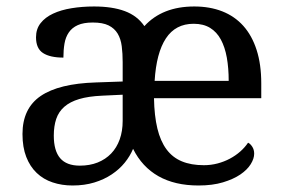

<svg xmlns="http://www.w3.org/2000/svg" viewBox="-20 -566 881 596"><path d="M147 -145Q147 -98.1 166.7 -75Q186.5 -51.8 228 -51.8Q258.3 -51.8 283 -61.5Q307.6 -71.3 325 -89.4Q342.3 -107.4 351.6 -133.3Q360.8 -159.2 360.8 -190.9V-251V-264.2V-272L296.9 -269Q254.4 -267.1 225.8 -258.5Q197.3 -250 179.7 -234.6Q162.1 -219.2 154.5 -196.8Q147 -174.3 147 -145ZM581.1 -492.2Q524.9 -492.2 495.1 -447Q465.3 -401.9 460 -314.9H689.9Q689.9 -354.5 684.1 -387.2Q678.2 -419.9 665.5 -443.4Q652.8 -466.8 632.1 -479.5Q611.3 -492.2 581.1 -492.2ZM596.2 9.8Q522.9 9.8 471.9 -19Q420.9 -47.9 393.1 -104Q383.8 -81.5 367.2 -61Q350.6 -40.5 326.9 -24.7Q303.2 -8.8 272.7 0.5Q242.2 9.8 205.1 9.8Q171.9 9.8 143.3 0.2Q114.7 -9.3 94 -29.1Q73.2 -48.8 61.5 -78.9Q49.8 -108.9 49.8 -149.9Q49.8 -229.5 106.4 -268.1Q163.1 -306.6 277.8 -310.1L360.8 -313V-373Q360.8 -399.9 357.9 -422.6Q355 -445.3 345.2 -461.7Q335.4 -478 317.1 -487.1Q298.8 -496.1 268.1 -496.1Q239.3 -496.1 221.4 -488Q203.6 -480 193.6 -465.3Q183.6 -450.7 180.2 -430.7Q176.8 -410.6 176.8 -387.2Q135.3 -387.2 113.5 -401.4Q91.8 -415.5 91.8 -450.2Q91.8 -476.1 106 -494.1Q120.1 -512.2 144.8 -523.7Q169.4 -535.2 202.1 -540.5Q234.9 -545.9 272 -545.9Q328.6 -545.9 367.4 -531.5Q406.2 -517.1 428.2 -484.9Q483.9 -545.9 583 -545.9Q631.3 -545.9 669.9 -530.8Q708.5 -515.6 735.4 -485.6Q762.2 -455.6 776.6 -410.9Q791 -366.2 791 -307.1V-261.2H458Q459 -206.5 468.5 -167.2Q478 -127.9 496.8 -102.5Q515.6 -77.1 544.4 -65.2Q573.2 -53.2 612.8 -53.2Q634.8 -53.2 655.3 -58.6Q675.8 -64 693.6 -73.5Q711.4 -83 725.8 -95.7Q740.2 -108.4 750 -123Q756.8 -120.1 762.9 -110.8Q769 -101.6 769 -88.9Q769 -73.7 758.3 -56.4Q747.6 -39.1 726.1 -24.4Q704.6 -9.8 672.1 0Q639.6 9.8 596.2 9.8Z"/></svg>

Font: Droid-TTFautohint Serif
Style: Regular
Weight: 400
Foundry: Ascender Corporation
Version: Version 1.00; ttfautohint (v1.00rc1.4-1a1c-dirty) -l 8 -r 50